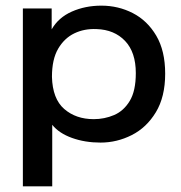

<svg xmlns="http://www.w3.org/2000/svg" viewBox="-20 -493 640 680"><path d="M61 167V-463H163V-389Q187 -431 234.5 -452Q282 -473 339 -473Q399 -473 450.5 -446.5Q502 -420 533.5 -366.5Q565 -313 565 -232Q565 -150 532 -95.5Q499 -41 446.5 -14.5Q394 12 336 12Q281 12 235 -4.5Q189 -21 165 -51V167ZM312 -71Q350 -71 384 -85.5Q418 -100 439.5 -135.5Q461 -171 461 -234Q461 -308 423 -348Q385 -388 322 -390Q279 -392 243.5 -375Q208 -358 186 -320.5Q164 -283 164 -221Q166 -143 207.5 -107Q249 -71 312 -71Z"/></svg>

Font: Inconsolata Expanded SemiBold
Style: Regular
Weight: 600
Width: 7
Monospace: yes
Designer: Raph Levien, Cyreal, Brenton Simpson
Foundry: Raph Levien, Cyreal, Google
Version: Version 3.001; ttfautohint (v1.8.2.53-6de2)